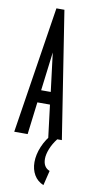

<svg xmlns="http://www.w3.org/2000/svg" viewBox="-97 -672 443 945"><g transform="rotate(10 125.0 -200.0)"><path d="M176 0 156 -162H93L73 0H6L105 -634H145L244 0ZM125 -417 101 -224H149ZM211 160 193 234Q162 221 146 193.5Q130 166 130 130Q130 92 147 51.5Q164 11 196 -24L221 0Q200 27 189 55Q178 83 178 105Q178 147 211 160Z"/></g></svg>

Font: Inconsolata UltraCondensed SemiBold
Style: Regular
Weight: 600
Width: 1
Monospace: yes
Designer: Raph Levien, Cyreal, Brenton Simpson
Foundry: Raph Levien, Cyreal, Google
Version: Version 3.001; ttfautohint (v1.8.2.53-6de2)